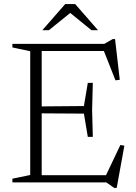

<svg xmlns="http://www.w3.org/2000/svg" viewBox="-20 -890 662 937"><path d="M433 -485.5 429.5 -353.5 433 -222H408.5L389.5 -335.5L157.5 -337V-370.5L389.5 -372.5L408.5 -485.5ZM564.5 -500.5 543.5 -498 481.5 -655 510 -641H141V-676H489L530.5 -699.5H541.5ZM490 -19.5 567.5 -182.5 587 -179 549.5 27H537.5L498.5 0H141V-35H517ZM40.5 0V-18L127.5 -36V-640L40.5 -658.5V-676H183.5V0ZM314.5 -833.5H331L218.5 -742.5H186.5L298 -870H347L458.5 -742.5H426.5Z"/></svg>

Font: Newsreader 16pt 16pt Light
Style: Regular
Weight: 300
Version: Version 1.003